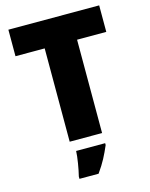

<svg xmlns="http://www.w3.org/2000/svg" viewBox="-135 -799 862 1105"><g transform="rotate(-15 295.5 -246.5)"><path d="M392 0H199V-556H25V-714H566V-556H392ZM394 72Q377 112 359 146Q341 180 312 221H198V207Q206 175 213 132Q220 89 221 61H394Z"/></g></svg>

Font: Noto Sans Black
Style: Regular
Weight: 900
Designer: Monotype Design Team
Foundry: Monotype Imaging Inc.
Version: Version 2.007